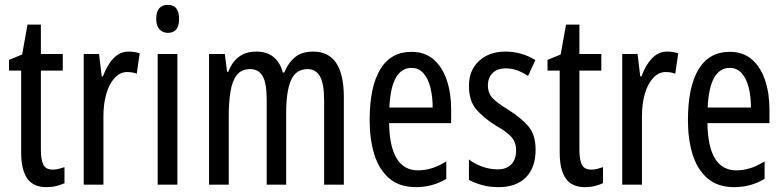

<svg xmlns="http://www.w3.org/2000/svg" viewBox="-20 -759 3222 789"><path d="M197 -62Q209 -62 221 -65Q233 -68 245 -72V-6Q229 1 211 5.5Q193 10 170 10Q117 10 92 -25.5Q67 -61 67 -133V-469H17V-513L71 -535L93 -658H148V-537H238V-469H148V-143Q148 -103 158 -82.5Q168 -62 197 -62Z M508 -547Q532 -547 554 -540L542 -456Q525 -463 502 -463Q474 -463 451.5 -439Q429 -415 417 -374Q405 -333 405 -280V0H324V-537H387L398 -445H403Q420 -492 446.5 -519.5Q473 -547 508 -547Z M670 -739Q716 -739 716 -681Q716 -624 670 -624Q648 -624 635 -639Q622 -654 622 -681Q622 -739 670 -739ZM709 -537V0H628V-537Z M1267 -547Q1393 -547 1393 -360V0H1312V-345Q1312 -415 1295 -445Q1278 -475 1244 -475Q1196 -475 1176 -429.5Q1156 -384 1156 -296V0H1076V-348Q1076 -417 1059.5 -446Q1043 -475 1008 -475Q972 -475 953 -450.5Q934 -426 927 -382Q920 -338 920 -281V0H839V-537H904L913 -464H918Q950 -547 1033 -547Q1079 -547 1106 -523Q1133 -499 1142 -461H1148Q1167 -505 1195 -526Q1223 -547 1267 -547Z M1671 -546Q1726 -546 1762 -514.5Q1798 -483 1816 -429.5Q1834 -376 1834 -309V-253H1579Q1582 -59 1698 -59Q1727 -59 1755.5 -68Q1784 -77 1814 -96V-24Q1758 10 1689 10Q1621 10 1579 -26.5Q1537 -63 1518 -125Q1499 -187 1499 -265Q1499 -402 1542.5 -474Q1586 -546 1671 -546ZM1671 -480Q1630 -480 1607 -440Q1584 -400 1580 -317H1758Q1758 -361 1749 -398Q1740 -435 1720.5 -457.5Q1701 -480 1671 -480Z M2181 -144Q2181 -70 2141 -30Q2101 10 2029 10Q1992 10 1961 1.5Q1930 -7 1907 -20V-104Q1929 -86 1961 -74.5Q1993 -63 2026 -63Q2061 -63 2081 -83.5Q2101 -104 2101 -141Q2101 -173 2082.5 -195Q2064 -217 2019 -242Q1969 -273 1938 -308.5Q1907 -344 1907 -406Q1907 -470 1948.5 -508.5Q1990 -547 2057 -547Q2124 -547 2180 -512L2150 -447Q2129 -461 2106 -469.5Q2083 -478 2058 -478Q2024 -478 2004.5 -459Q1985 -440 1985 -408Q1985 -376 2004 -356Q2023 -336 2070 -307Q2120 -276 2150.5 -241Q2181 -206 2181 -144Z M2410 -62Q2422 -62 2434 -65Q2446 -68 2458 -72V-6Q2442 1 2424 5.5Q2406 10 2383 10Q2330 10 2305 -25.5Q2280 -61 2280 -133V-469H2230V-513L2284 -535L2306 -658H2361V-537H2451V-469H2361V-143Q2361 -103 2371 -82.5Q2381 -62 2410 -62Z M2721 -547Q2745 -547 2767 -540L2755 -456Q2738 -463 2715 -463Q2687 -463 2664.5 -439Q2642 -415 2630 -374Q2618 -333 2618 -280V0H2537V-537H2600L2611 -445H2616Q2633 -492 2659.5 -519.5Q2686 -547 2721 -547Z M2979 -546Q3034 -546 3070 -514.5Q3106 -483 3124 -429.5Q3142 -376 3142 -309V-253H2887Q2890 -59 3006 -59Q3035 -59 3063.5 -68Q3092 -77 3122 -96V-24Q3066 10 2997 10Q2929 10 2887 -26.5Q2845 -63 2826 -125Q2807 -187 2807 -265Q2807 -402 2850.5 -474Q2894 -546 2979 -546ZM2979 -480Q2938 -480 2915 -440Q2892 -400 2888 -317H3066Q3066 -361 3057 -398Q3048 -435 3028.5 -457.5Q3009 -480 2979 -480Z"/></svg>

Font: Noto Sans Malayalam ExtraCondensed
Style: Regular
Weight: 400
Width: 2
Designer: Jelle Bosma - Monotype Design Team
Foundry: Monotype Imaging Inc.
Version: Version 2.104; ttfautohint (v1.8.4.7-5d5b)